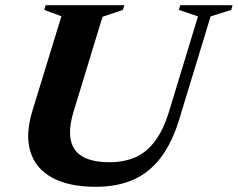

<svg xmlns="http://www.w3.org/2000/svg" viewBox="-20 -705 914 738"><path d="M263 -276.5Q243 -210.5 252 -167Q261 -123.5 298.5 -102.5Q336 -81.5 401.5 -81.5Q457.5 -81.5 500.8 -100.8Q544 -120 576 -162.8Q608 -205.5 629.5 -275.5L741 -642L667.5 -667L673 -685H874L868.5 -667L789.5 -642L669 -246.5Q641.5 -156 597.5 -98.5Q553.5 -41 491.8 -14Q430 13 348.5 13Q245 13 181 -21.8Q117 -56.5 96.8 -122.2Q76.5 -188 105 -280.5L216 -642.5L150 -667L155.5 -685H458L452.5 -667L374 -640.5Z"/></svg>

Font: Newsreader 36pt
Style: Bold Italic
Weight: 700
Italic angle: -17°
Designer: Hugues Gentile
Foundry: Production Type
Version: Version 1.003